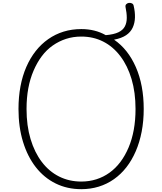

<svg xmlns="http://www.w3.org/2000/svg" viewBox="-20 -1321 1148 1360"><path d="M556 19Q456 19 374 -21.5Q292 -62 233.5 -137Q175 -212 143 -316.5Q111 -421 111 -549Q111 -634 125 -709Q139 -784 166.5 -847Q194 -910 233 -959.5Q272 -1009 322 -1044Q372 -1079 430.5 -1097Q489 -1115 556 -1115Q604 -1115 647 -1104.5Q690 -1094 729 -1072Q787 -1077 819 -1092.5Q851 -1108 864.5 -1134Q878 -1160 878 -1194.5Q878 -1229 869 -1272Q867 -1284 874.5 -1291.5Q882 -1299 893 -1300.5Q904 -1302 914.5 -1297Q925 -1292 927 -1279Q937 -1237 936 -1197.5Q935 -1158 920 -1125.5Q905 -1093 873 -1071.5Q841 -1050 788 -1040Q887 -972 942.5 -845Q998 -718 998 -549Q998 -464 983.5 -388.5Q969 -313 941.5 -249.5Q914 -186 875.5 -136.5Q837 -87 787.5 -52Q738 -17 679.5 1Q621 19 556 19ZM556 -35Q612 -35 662.5 -51Q713 -67 756 -98Q799 -129 832.5 -173.5Q866 -218 890.5 -275.5Q915 -333 927.5 -401.5Q940 -470 940 -549Q940 -666 912 -760.5Q884 -855 832.5 -923Q781 -991 711 -1026.5Q641 -1062 556 -1062Q498 -1062 447.5 -1045.5Q397 -1029 353.5 -998.5Q310 -968 276.5 -923.5Q243 -879 218 -821Q193 -763 180.5 -695.5Q168 -628 168 -549Q168 -431 196.5 -336Q225 -241 276.5 -173.5Q328 -106 399 -70.5Q470 -35 556 -35Z"/></svg>

Font: Playwrite FR Moderne ExtraLight
Style: Regular
Weight: 250
Version: Version 1.002